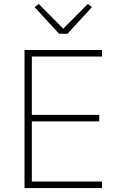

<svg xmlns="http://www.w3.org/2000/svg" viewBox="-20 -951 606 971"><path d="M496 0H104V-698H496V-665H141V-370H482V-337H141V-33H496ZM321 -780H279L155 -915L176 -931L300 -806L424 -931L445 -915Z"/></svg>

Font: IBM Plex Sans ExtraLight
Style: Regular
Weight: 250
Designer: Mike Abbink, Paul van der Laan, Pieter van Rosmalen
Foundry: Bold Monday
Version: Version 3.201